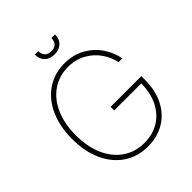

<svg xmlns="http://www.w3.org/2000/svg" viewBox="-242 -1028 1182 1182"><g transform="rotate(-45 349.0 -437.0)"><path d="M353.5 -685.5Q275.9 -685.5 216.1 -644.5Q156.2 -603.5 123 -528.1Q89.8 -452.6 89.8 -353.5Q89.8 -254.9 122.8 -179.7Q155.8 -104.5 216.3 -63Q276.9 -21.5 356.4 -21.5Q427.2 -21.5 482.4 -54.4Q537.6 -87.4 568.8 -149.2Q600.1 -210.9 600.6 -294.9H365.2V-326.2H632.8V-294.9Q632.8 -201.7 597.4 -132.6Q562 -63.5 499.3 -26.9Q436.5 9.8 356.4 9.8Q267.1 9.8 199.5 -35.6Q131.8 -81.1 94.7 -163.3Q57.6 -245.6 57.6 -353.5Q57.6 -461.4 94.7 -543.9Q131.8 -626.5 199 -671.6Q266.1 -716.8 353.5 -716.8Q430.7 -716.8 489.5 -682.9Q548.3 -648.9 583 -595.9Q617.7 -543 627 -486.3H594.7Q584.5 -536.6 553 -582.3Q521.5 -627.9 470.5 -656.7Q419.4 -685.5 353.5 -685.5ZM350.6 -797.9Q309.6 -797.9 286.1 -821Q262.7 -844.2 262.7 -883.8H293Q293 -856.4 307.6 -841.3Q322.3 -826.2 350.6 -826.2Q377.9 -826.2 392.6 -841.3Q407.2 -856.4 407.2 -883.8H438.5Q438.5 -844.2 415 -821Q391.6 -797.9 350.6 -797.9Z"/></g></svg>

Font: Pretendard Thin
Style: Regular
Weight: 100
Designer: Base glyphs from Inter by Rasmus Andersson; Hangeul glyphs from Noto Sans CJK(Source Han Sans) by Jang Soo-young and Kan
Foundry: Kil Hyung-jin
Version: Version 1.309